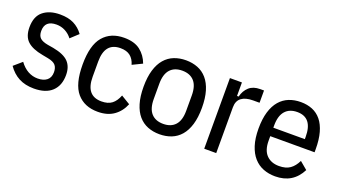

<svg xmlns="http://www.w3.org/2000/svg" viewBox="-51 -920 2330 1323"><g transform="rotate(20 1114.0 -259.0)"><path d="M220 12Q156 12 109.5 -12.5Q63 -37 30 -85L89 -136Q116 -99 149.5 -80.5Q183 -62 221 -62Q264 -62 288.5 -82Q313 -102 313 -141Q313 -173 297.5 -191.5Q282 -210 240 -218L198 -226Q121 -240 84.5 -274Q48 -308 48 -375Q48 -455 94.5 -492.5Q141 -530 218 -530Q278 -530 319 -509.5Q360 -489 389 -449L333 -397Q312 -425 282 -440.5Q252 -456 218 -456Q133 -456 133 -379Q133 -344 151 -327.5Q169 -311 209 -304L251 -297Q331 -282 364.5 -247Q398 -212 398 -151Q398 -74 352.5 -31Q307 12 220 12Z M688 12Q590 12 535 -52Q480 -116 480 -259Q480 -401 535 -465.5Q590 -530 688 -530Q763 -530 806.5 -496Q850 -462 870 -407L798 -372Q787 -411 760.5 -432.5Q734 -454 688 -454Q574 -454 574 -315V-203Q574 -64 688 -64Q736 -64 764 -85.5Q792 -107 809 -151L875 -111Q852 -54 805.5 -21Q759 12 688 12Z M1141 12Q1094 12 1054.5 -3.5Q1015 -19 986.5 -52Q958 -85 942.5 -136.5Q927 -188 927 -259Q927 -330 942.5 -381.5Q958 -433 986.5 -466Q1015 -499 1054.5 -514.5Q1094 -530 1141 -530Q1188 -530 1227.5 -514.5Q1267 -499 1295.5 -466Q1324 -433 1339.5 -381.5Q1355 -330 1355 -259Q1355 -188 1339.5 -136.5Q1324 -85 1295.5 -52Q1267 -19 1227.5 -3.5Q1188 12 1141 12ZM1141 -64Q1198 -64 1229 -98.5Q1260 -133 1260 -203V-315Q1260 -385 1229 -419.5Q1198 -454 1141 -454Q1084 -454 1053 -419.5Q1022 -385 1022 -315V-203Q1022 -133 1053 -98.5Q1084 -64 1141 -64Z M1466 0V-518H1554V-419H1566Q1577 -464 1607 -491Q1637 -518 1688 -518H1716V-428H1669Q1614 -428 1584 -405.5Q1554 -383 1554 -336V0Z M1989 12Q1942 12 1902 -3.5Q1862 -19 1832.5 -52Q1803 -85 1786.5 -136.5Q1770 -188 1770 -259Q1770 -330 1785.5 -381.5Q1801 -433 1829.5 -466Q1858 -499 1897 -514.5Q1936 -530 1983 -530Q2030 -530 2068 -514.5Q2106 -499 2133 -466Q2160 -433 2174.5 -381.5Q2189 -330 2189 -259V-237H1864V-204Q1864 -134 1898 -99Q1932 -64 1990 -64Q2040 -64 2070.5 -85.5Q2101 -107 2121 -149L2177 -102Q2119 12 1989 12ZM1983 -457Q1926 -457 1895 -421.5Q1864 -386 1864 -316V-299H2095V-316Q2095 -457 1983 -457Z"/></g></svg>

Font: IBM Plex Sans Condensed Text
Style: Regular
Weight: 450
Width: 3
Designer: Mike Abbink, Paul van der Laan, Pieter van Rosmalen
Foundry: Bold Monday
Version: Version 1.1